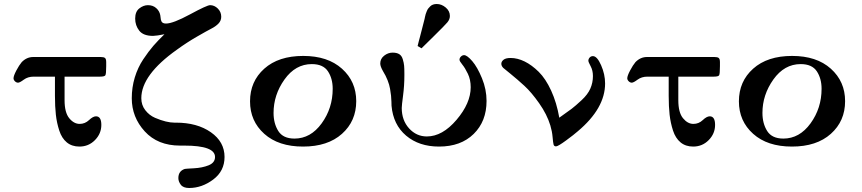

<svg xmlns="http://www.w3.org/2000/svg" viewBox="-20 -731 4327 964"><path d="M47.9 -337.9Q47.9 -350.1 62 -377Q76.2 -403.8 88.9 -418.9Q113.8 -444.8 147 -444.8H485.8Q501 -444.8 507.1 -439.9Q513.2 -435.1 513.2 -418.9V-398.9Q513.2 -359.9 509 -353Q504.9 -346.2 481.9 -346.2H304.2V-228Q304.2 -166 327.6 -137.5Q351.1 -108.9 379.9 -108.9Q406.7 -108.9 426.8 -127.9Q446.8 -147 461.9 -147Q488.8 -147 488.8 -104Q488.8 -60.1 456.8 -27.6Q424.8 4.9 378.9 4.9Q340.8 4.9 315.4 -16.1Q290 -37.1 277.6 -75.4Q265.1 -113.8 260.5 -154.8Q255.9 -195.8 255.9 -250V-346.2H148.9Q120.1 -346.2 99.6 -331.1Q79.1 -315.9 70.8 -315.9Q62 -315.9 54.9 -323Q47.9 -330.1 47.9 -337.9Z M641.6 -237.8Q641.6 -292 656.7 -342Q671.9 -392.1 699.2 -433.1Q726.6 -474.1 750.5 -501.5Q774.4 -528.8 805.7 -559.1Q767.6 -551.3 748.5 -550.8Q699.7 -550.8 679.2 -576.9Q658.7 -603 658.7 -637.9Q658.7 -672.9 679.7 -689Q700.7 -705.1 722.7 -705.1Q747.6 -705.1 764.2 -690.4Q780.8 -675.8 784.7 -654.8Q785.6 -651.9 786.1 -644.5Q786.6 -637.2 787.6 -632.6Q788.6 -627.9 791 -623Q793.5 -618.2 799.1 -615.5Q804.7 -612.8 813.5 -612.8Q848.6 -612.8 934.1 -658.9Q1019.5 -705.1 1034.7 -705.1Q1056.6 -705.1 1073.7 -688Q1090.8 -670.9 1090.8 -647Q1090.8 -627 1076.7 -612.5Q1062.5 -598.1 1041 -587.2Q1019.5 -576.2 969 -547.1Q918.5 -518.1 868.7 -481.9Q689.5 -355 689.5 -237.8Q689.5 -203.6 709.5 -177.7Q729.5 -151.9 758.5 -139.4Q787.6 -127 812 -121.1Q836.4 -115.2 855.5 -115.2H863.8Q969.7 -115.2 1038.6 -67.1Q1107.4 -19 1107.4 57.1Q1107.4 127.9 1050.5 170.4Q993.7 212.9 929.7 212.9Q899.9 212.9 887.7 196.5Q875.5 180.2 875.5 163.1Q875.5 127.9 907.7 117.2Q909.7 116.2 952.6 114Q995.6 111.8 1027.6 98.9Q1059.6 85.9 1059.6 57.1Q1059.6 0 905.8 0H883.8Q772 0 706.8 -71.3Q641.6 -142.6 641.6 -237.8Z M1235.4 -222.2Q1235.4 -322.3 1306.9 -386.2Q1378.4 -450.2 1502.4 -450.2Q1625.5 -450.2 1697 -386Q1768.6 -321.8 1768.6 -223.1Q1768.6 -123 1697 -59.1Q1625.5 4.9 1501.5 4.9Q1378.4 4.9 1306.9 -59.1Q1235.4 -123 1235.4 -222.2ZM1353.5 -164.1Q1353.5 -110.8 1377.4 -73Q1401.4 -35.2 1458.5 -35.2Q1539.6 -35.2 1595 -111.6Q1650.4 -188 1650.4 -285.2Q1650.4 -336.9 1626.5 -373Q1602.5 -409.2 1545.4 -409.2Q1463.4 -409.2 1408.4 -332Q1353.5 -254.9 1353.5 -164.1Z M1889.2 -412.1Q1889.2 -436 1908.7 -451.4Q1928.2 -466.8 1951.2 -466.8Q1972.2 -466.8 1984.6 -459Q1997.1 -451.2 2002.4 -433.1Q2007.8 -415 2009 -401.1Q2010.3 -387.2 2010.3 -361.8V-352.1Q2010.3 -301.3 2003.7 -251.2Q1997.1 -201.2 1997.1 -189Q1997.1 -127 2033.9 -86.4Q2070.8 -45.9 2123 -45.9Q2201.2 -45.9 2272.2 -129.4Q2343.3 -212.9 2343.3 -293Q2343.3 -331.1 2329.1 -360.6Q2314.9 -390.1 2301 -407Q2287.1 -423.8 2287.1 -431.2Q2287.1 -439.9 2294.2 -447Q2301.3 -454.1 2310.1 -454.1Q2325.2 -454.1 2351.1 -424.1Q2377 -394 2399.9 -338.1Q2422.9 -282.2 2422.9 -224.1Q2422.9 -122.1 2358.4 -58.6Q2293.9 4.9 2184.1 4.9Q2084 4.9 2019 -50Q1954.1 -105 1945.8 -200.2Q1945.8 -203.1 1945.3 -220Q1944.8 -236.8 1943.4 -250.5Q1941.9 -264.2 1938.5 -284.7Q1935.1 -305.2 1926 -328.1Q1917 -351.1 1902.8 -374Q1889.2 -397.9 1889.2 -412.1ZM2076.7 -500Q2077.6 -503.9 2078.9 -508.5Q2080.1 -513.2 2082.5 -523.2Q2085 -533.2 2088.4 -545.2Q2091.8 -557.1 2097.9 -582Q2104 -606.9 2111.8 -636.2L2113.8 -646Q2115.7 -655.8 2117.2 -659.9Q2118.7 -664.1 2122.3 -673.6Q2126 -683.1 2129.9 -688Q2133.8 -692.9 2139.9 -699Q2146 -705.1 2154.3 -708Q2162.6 -710.9 2172.9 -710.9Q2196.8 -710.9 2217.8 -693.4Q2238.8 -675.8 2238.8 -650.9Q2238.8 -633.8 2226.3 -618.9Q2213.9 -604 2155.8 -546.9Q2119.6 -511.7 2096.7 -488.8H2095.7Z M2543.9 -439.9Q2578.1 -439.9 2614 -422.4Q2649.9 -404.8 2684.8 -370.4Q2719.7 -335.9 2747.3 -275.9Q2774.9 -215.8 2788.1 -140.1Q2832 -170.9 2850.6 -185.1Q2869.1 -199.2 2900.1 -228Q2931.2 -256.8 2944.1 -286.4Q2957 -315.9 2957 -349.1Q2957 -377 2945.6 -398.4Q2934.1 -419.9 2934.1 -425.8Q2934.1 -434.6 2940.4 -441.9Q2946.8 -449.2 2957 -449.2Q2978 -449.2 2998 -403.6Q3018.1 -357.9 3018.1 -312Q3018.1 -187 2880.9 -71.8Q2862.8 -55.7 2822.3 -25.9Q2781.7 3.9 2771.7 3.9Q2761.7 3.9 2759.3 -5.6Q2756.8 -15.1 2754.4 -43.5Q2752 -71.8 2743.2 -101.1Q2726.1 -157.2 2687 -212.6Q2647.9 -268.1 2613 -300Q2578.1 -332 2543.5 -360.1Q2508.8 -388.2 2506.8 -390.1Q2497.1 -399.9 2497.1 -410.9Q2497.1 -421.9 2508.1 -430.9Q2519 -439.9 2543.9 -439.9Z M3129.4 -337.9Q3129.4 -350.1 3143.6 -377Q3157.7 -403.8 3170.4 -418.9Q3195.3 -444.8 3228.5 -444.8H3567.4Q3582.5 -444.8 3588.6 -439.9Q3594.7 -435.1 3594.7 -418.9V-398.9Q3594.7 -359.9 3590.6 -353Q3586.4 -346.2 3563.5 -346.2H3385.7V-228Q3385.7 -166 3409.2 -137.5Q3432.6 -108.9 3461.4 -108.9Q3488.3 -108.9 3508.3 -127.9Q3528.3 -147 3543.5 -147Q3570.3 -147 3570.3 -104Q3570.3 -60.1 3538.3 -27.6Q3506.3 4.9 3460.4 4.9Q3422.4 4.9 3397 -16.1Q3371.6 -37.1 3359.1 -75.4Q3346.7 -113.8 3342 -154.8Q3337.4 -195.8 3337.4 -250V-346.2H3230.5Q3201.7 -346.2 3181.2 -331.1Q3160.6 -315.9 3152.3 -315.9Q3143.6 -315.9 3136.5 -323Q3129.4 -330.1 3129.4 -337.9Z M3689.9 -222.2Q3689.9 -322.3 3761.5 -386.2Q3833 -450.2 3957 -450.2Q4080.1 -450.2 4151.6 -386Q4223.1 -321.8 4223.1 -223.1Q4223.1 -123 4151.6 -59.1Q4080.1 4.9 3956.1 4.9Q3833 4.9 3761.5 -59.1Q3689.9 -123 3689.9 -222.2ZM3808.1 -164.1Q3808.1 -110.8 3832 -73Q3856 -35.2 3913.1 -35.2Q3994.1 -35.2 4049.6 -111.6Q4105 -188 4105 -285.2Q4105 -336.9 4081.1 -373Q4057.1 -409.2 4000 -409.2Q3918 -409.2 3863 -332Q3808.1 -254.9 3808.1 -164.1Z"/></svg>

Font: CMU Serif
Style: Bold
Weight: 700
Version: Version 0.7.0